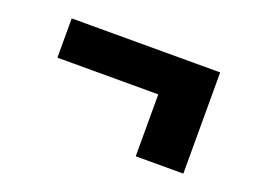

<svg xmlns="http://www.w3.org/2000/svg" viewBox="-60 -518 719 542"><g transform="rotate(20 300.0 -247.0)"><path d="M380 -95V-281H77V-399H523V-95Z"/></g></svg>

Font: Iosevka Curly Heavy Extended
Style: Regular
Weight: 900
Width: 7
Monospace: yes
Designer: Belleve Invis
Foundry: Belleve Invis
Version: Version 11.1.0; ttfautohint (v1.8.3)